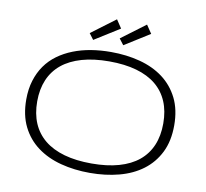

<svg xmlns="http://www.w3.org/2000/svg" viewBox="-93 -974 1169 1089"><g transform="rotate(10 492.0 -429.5)"><path d="M918 -335Q918 -244.6 885.3 -179Q852.5 -113.3 795.4 -70.6Q738.3 -27.8 660.6 -7.3Q583 13.2 493.2 13.2Q402.8 13.2 324.7 -7.3Q246.6 -27.8 189 -70.6Q131.3 -113.3 98.6 -179Q65.9 -244.6 65.9 -335Q65.9 -395 81.1 -444.1Q96.2 -493.2 123.5 -532Q150.9 -570.8 189.7 -599.1Q228.5 -627.4 276.1 -646.2Q323.7 -665 378.4 -674.1Q433.1 -683.1 493.2 -683.1Q583 -683.1 660.6 -662.6Q738.3 -642.1 795.4 -599.4Q852.5 -556.6 885.3 -491Q918 -425.3 918 -335ZM855 -335Q855 -406.2 831.8 -460.9Q808.6 -515.6 763.2 -553Q717.8 -590.3 650.1 -609.6Q582.5 -628.9 493.2 -628.9Q403.8 -628.9 335.7 -609.4Q267.6 -589.8 221.7 -552.5Q175.8 -515.1 152.3 -460.2Q128.9 -405.3 128.9 -335Q128.9 -263.7 152.3 -209Q175.8 -154.3 221.7 -116.9Q267.6 -79.6 335.7 -60.3Q403.8 -41 493.2 -41Q582.5 -41 650.1 -60.3Q717.8 -79.6 763.2 -116.9Q808.6 -154.3 831.8 -209Q855 -263.7 855 -335ZM525.9 -823.7 380.9 -732.9 355 -767.6 494.1 -871.6ZM699.2 -823.7 554.2 -732.9 527.8 -767.6 667 -871.6Z"/></g></svg>

Font: Syncopate
Style: Regular
Weight: 300
Width: 7
Designer: Astigmatic (AOETI)
Foundry: Astigmatic (AOETI)
Version: Version 001.000